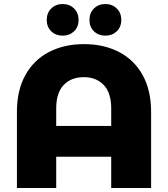

<svg xmlns="http://www.w3.org/2000/svg" viewBox="-20 -933 834 953"><path d="M730 -378V0H532V-155H259V0H64V-378Q64 -484 105.5 -559.5Q147 -635 222.5 -674.5Q298 -714 397 -714Q496 -714 571.5 -674.5Q647 -635 688.5 -559.5Q730 -484 730 -378ZM532 -308V-395Q532 -472 495 -511Q458 -550 396 -550Q333 -550 296 -511Q259 -472 259 -395V-308ZM212 -834Q212 -869 234.5 -891Q257 -913 291 -913Q325 -913 347.5 -891Q370 -869 370 -834Q370 -799 347.5 -777.5Q325 -756 291 -756Q257 -756 234.5 -777.5Q212 -799 212 -834ZM424 -834Q424 -869 446.5 -891Q469 -913 503 -913Q537 -913 559.5 -891Q582 -869 582 -834Q582 -799 559.5 -777.5Q537 -756 503 -756Q469 -756 446.5 -777.5Q424 -799 424 -834Z"/></svg>

Font: Montserrat Alternates ExtraBold
Style: Regular
Weight: 800
Designer: Julieta Ulanovsky
Foundry: Julieta Ulanovsky
Version: Version 7.200